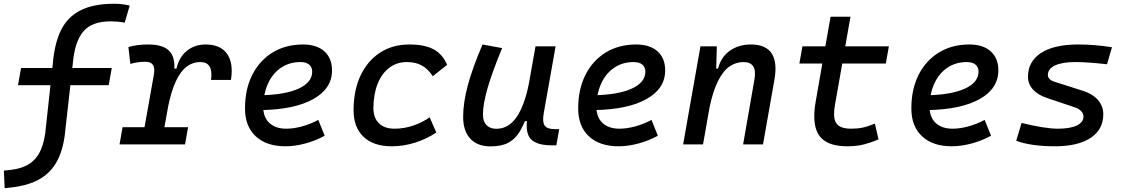

<svg xmlns="http://www.w3.org/2000/svg" viewBox="-52 -762 5931 1013"><path d="M-27.3 231 -31.7 138.2 3.9 134.3Q66.4 127.4 105.5 100.6Q144.5 73.7 164.8 25.4Q185.1 -22.9 190.4 -93.8L226.6 -424.8Q235.4 -533.7 270.3 -603.8Q305.2 -673.8 373.8 -708Q442.4 -742.2 551.3 -742.2Q593.8 -742.2 632.3 -732.4L606 -642.6Q583.5 -646.5 566.2 -647.9Q548.8 -649.4 532.2 -649.4Q432.6 -649.4 387.5 -595.9Q342.3 -542.5 332.5 -429.7L293 -79.1Q285.2 14.2 253.9 78.6Q222.7 143.1 162.6 179.7Q102.5 216.3 7.3 227.1ZM43 -312.5 59.1 -403.3H537.6L521.5 -312.5Z M694.3 0 759.3 -364.7Q766.1 -402.3 755.4 -419.2Q744.6 -436 714.8 -436Q673.8 -436 635.7 -424.8L625.5 -513.7Q647.5 -520.5 673.8 -523.9Q700.2 -527.3 730.5 -527.3Q815.4 -527.3 847.2 -486.3Q878.9 -445.3 862.8 -355L799.3 0ZM578.6 0 594.7 -90.8H940.4L924.3 0ZM833 -190.4 857.4 -399.9H878.9Q893.1 -460.9 934.1 -494.1Q975.1 -527.3 1032.7 -527.3Q1110.8 -527.3 1145.8 -478.3Q1180.7 -429.2 1166.5 -340.3H1061.5Q1067.9 -388.2 1053.7 -411.4Q1039.6 -434.6 1003.4 -434.6Q966.3 -434.6 934.3 -411.6Q902.3 -388.7 876.7 -335.2Q851.1 -281.7 833 -190.4Z M1458.5 -83Q1497.6 -83 1542 -95.2Q1586.4 -107.4 1627.4 -129.4L1661.1 -45.9Q1613.3 -19.5 1558.6 -4.9Q1503.9 9.8 1454.1 9.8Q1353.5 9.8 1297.1 -43Q1240.7 -95.7 1240.7 -189.9Q1240.7 -291.5 1279.1 -367.2Q1317.4 -442.9 1386.2 -485.1Q1455.1 -527.3 1546.9 -527.3Q1619.1 -527.3 1659.4 -491.2Q1699.7 -455.1 1699.7 -390.6Q1699.7 -294.9 1601.8 -239.7Q1503.9 -184.6 1328.6 -181.2L1318.4 -259.3Q1449.2 -261.2 1522.2 -293.9Q1595.2 -326.7 1595.2 -384.3Q1595.2 -407.7 1579.1 -421.1Q1563 -434.6 1533.2 -434.6Q1475.1 -434.6 1430.9 -404.8Q1386.7 -375 1362.1 -321.3Q1337.4 -267.6 1336.9 -195.8Q1337.4 -142.6 1369.6 -112.8Q1401.9 -83 1458.5 -83Z M2029.3 -83Q2080.1 -83 2128.7 -99.6Q2177.2 -116.2 2214.8 -143.1L2250 -63Q2202.1 -30.3 2140.6 -10.3Q2079.1 9.8 2015.1 9.8Q1918.9 9.8 1866.2 -40Q1813.5 -89.8 1813.5 -180.2Q1813.5 -285.2 1850.1 -363Q1886.7 -440.9 1952.9 -484.1Q2019 -527.3 2107.9 -527.3Q2188 -527.3 2235.4 -502Q2282.7 -476.6 2307.1 -419.9L2231.4 -359.9Q2206.1 -398.9 2173.3 -416.7Q2140.6 -434.6 2094.2 -434.6Q2041.5 -434.6 2001.7 -404.3Q1961.9 -374 1940.2 -319.3Q1918.5 -264.6 1918 -190.9Q1918.5 -139.6 1947.5 -111.3Q1976.6 -83 2029.3 -83Z M2535.2 10.3Q2466.8 10.3 2429.2 -30.5Q2391.6 -71.3 2391.6 -145Q2391.6 -219.7 2415.8 -310.3Q2439.9 -400.9 2493.7 -527.3L2597.2 -508.3Q2543.9 -378.9 2520 -295.7Q2496.1 -212.4 2496.1 -157.2Q2496.1 -121.6 2514.6 -102.1Q2533.2 -82.5 2566.9 -82.5Q2631.8 -82.5 2674.3 -145.3Q2716.8 -208 2739.3 -325.7L2730.5 -122.6H2698.2L2726.1 -146Q2709 -98.1 2687 -63Q2665 -27.8 2629.6 -8.8Q2594.2 10.3 2535.2 10.3ZM2860.4 4.9Q2807.6 4.9 2776.4 -9Q2745.1 -22.9 2733.9 -52.7Q2722.7 -82.5 2729 -129.9L2723.1 -234.9L2773.4 -517.6H2879.4L2816.9 -165.5Q2808.6 -118.7 2821.5 -99.6Q2834.5 -80.6 2877.4 -80.6H2898.4L2883.3 4.9Z M3216.3 -83Q3255.4 -83 3299.8 -95.2Q3344.2 -107.4 3385.3 -129.4L3418.9 -45.9Q3371.1 -19.5 3316.4 -4.9Q3261.7 9.8 3211.9 9.8Q3111.3 9.8 3054.9 -43Q2998.5 -95.7 2998.5 -189.9Q2998.5 -291.5 3036.9 -367.2Q3075.2 -442.9 3144 -485.1Q3212.9 -527.3 3304.7 -527.3Q3377 -527.3 3417.2 -491.2Q3457.5 -455.1 3457.5 -390.6Q3457.5 -294.9 3359.6 -239.7Q3261.7 -184.6 3086.4 -181.2L3076.2 -259.3Q3207 -261.2 3280 -293.9Q3353 -326.7 3353 -384.3Q3353 -407.7 3336.9 -421.1Q3320.8 -434.6 3291 -434.6Q3232.9 -434.6 3188.7 -404.8Q3144.5 -375 3119.9 -321.3Q3095.2 -267.6 3094.7 -195.8Q3095.2 -142.6 3127.4 -112.8Q3159.7 -83 3216.3 -83Z M3552.2 0 3643.6 -517.6H3730L3726.6 -394L3657.2 0ZM3868.7 0 3928.7 -344.2Q3936.5 -389.2 3922.1 -411.9Q3907.7 -434.6 3870.6 -434.6Q3831.1 -434.6 3797.4 -411.6Q3763.7 -388.7 3736.6 -335.2Q3709.5 -281.7 3690.4 -190.4L3714.8 -399.9H3736.3Q3752 -460.9 3798.3 -494.1Q3844.7 -527.3 3909.7 -527.3Q3988.3 -527.3 4019.3 -480.2Q4050.3 -433.1 4033.7 -340.3L3973.6 0Z M4418.5 9.8Q4328.6 9.8 4286.4 -28.6Q4244.1 -66.9 4244.1 -147.9Q4244.1 -168.5 4246.1 -187.3Q4248 -206.1 4252.2 -229.5Q4256.3 -252.9 4262.2 -287.1L4330.1 -673.8H4435.1L4367.2 -287.1Q4358.9 -238.3 4353.8 -211.9Q4348.6 -185.5 4348.6 -157.7Q4348.6 -119.1 4370.1 -101.1Q4391.6 -83 4437.5 -83Q4473.1 -83 4500 -88.9Q4526.9 -94.7 4564 -109.9L4583 -26.4Q4547.9 -11.2 4508.5 -0.7Q4469.2 9.8 4418.5 9.8ZM4165.5 -426.8 4181.6 -517.6H4637.7L4621.6 -426.8Z M4974.1 -83Q5013.2 -83 5057.6 -95.2Q5102.1 -107.4 5143.1 -129.4L5176.8 -45.9Q5128.9 -19.5 5074.2 -4.9Q5019.5 9.8 4969.7 9.8Q4869.1 9.8 4812.7 -43Q4756.3 -95.7 4756.3 -189.9Q4756.3 -291.5 4794.7 -367.2Q4833 -442.9 4901.9 -485.1Q4970.7 -527.3 5062.5 -527.3Q5134.8 -527.3 5175 -491.2Q5215.3 -455.1 5215.3 -390.6Q5215.3 -294.9 5117.4 -239.7Q5019.5 -184.6 4844.2 -181.2L4834 -259.3Q4964.8 -261.2 5037.8 -293.9Q5110.8 -326.7 5110.8 -384.3Q5110.8 -407.7 5094.7 -421.1Q5078.6 -434.6 5048.8 -434.6Q4990.7 -434.6 4946.5 -404.8Q4902.3 -375 4877.7 -321.3Q4853 -267.6 4852.5 -195.8Q4853 -142.6 4885.3 -112.8Q4917.5 -83 4974.1 -83Z M5513.2 9.8Q5449.7 9.8 5396.5 2Q5343.3 -5.9 5309.6 -19.5L5337.9 -113.3Q5394.5 -99.1 5444.6 -91.1Q5494.6 -83 5529.8 -83Q5593.8 -83 5629.2 -99.9Q5664.6 -116.7 5664.6 -147.5Q5664.6 -162.6 5652.6 -175.5Q5640.6 -188.5 5618.2 -195.8L5471.7 -245.1Q5423.3 -261.2 5397.5 -290.5Q5371.6 -319.8 5371.6 -356.4Q5371.6 -438 5440.7 -482.7Q5509.8 -527.3 5636.2 -527.3Q5680.7 -527.3 5727.3 -523.4Q5773.9 -519.5 5814.9 -512.7L5788.6 -422.9Q5742.7 -428.2 5699 -431.4Q5655.3 -434.6 5621.6 -434.6Q5552.2 -434.6 5514.4 -416.7Q5476.6 -398.9 5476.6 -366.2Q5476.6 -354.5 5485.8 -345Q5495.1 -335.4 5513.2 -330.1L5662.1 -282.7Q5713.9 -266.1 5741.5 -233.6Q5769 -201.2 5769 -159.2Q5769 -78.6 5702.1 -34.4Q5635.3 9.8 5513.2 9.8Z"/></svg>

Font: Cascadia Mono NF
Style: Italic
Weight: 400
Italic angle: -10°
Monospace: yes
Designer: Aaron Bell
Foundry: Saja Typeworks
Version: Version 2404.023